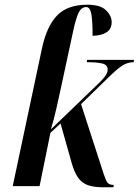

<svg xmlns="http://www.w3.org/2000/svg" viewBox="-20 -790 589 815"><path d="M419 5Q380 5 354.5 -3.5Q329 -12 312.5 -34.5Q296 -57 284 -99L237 -266L194 -226L148 0H34L158 -584Q178 -678 222 -724Q266 -770 351 -770Q406 -770 430 -746.5Q454 -723 454 -696Q454 -667 432.5 -653Q411 -639 373 -638Q373 -703 367.5 -731.5Q362 -760 346 -760Q326 -760 314.5 -737.5Q303 -715 291 -660L238 -414Q229 -373 219 -328Q209 -283 196 -241L384 -422Q407 -443 422 -461Q437 -479 437 -494Q437 -515 414 -520.5Q391 -526 348 -526L350 -536H549L547 -526Q521 -526 497.5 -510.5Q474 -495 436 -457L324 -348L420 -52Q429 -24 436.5 -14.5Q444 -5 463 -5L461 5Z"/></svg>

Font: Noto Serif Display ExtraCondensed SemiBold
Style: Italic
Weight: 600
Width: 2
Italic angle: -12°
Designer: Monotype Design Team
Foundry: Monotype Imaging Inc.
Version: Version 2.009